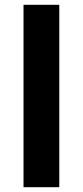

<svg xmlns="http://www.w3.org/2000/svg" viewBox="-20 -846 345 800"><path d="M227 -66V-826H78V-66Z"/></svg>

Font: Noto Sans Malayalam UI
Style: Bold
Weight: 700
Designer: Jelle Bosma - Monotype Design Team
Foundry: Monotype Imaging Inc.
Version: Version 2.104